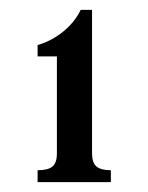

<svg xmlns="http://www.w3.org/2000/svg" viewBox="-20 -770 300 388"><path d="M56 -426Q77 -426 86 -433.5Q95 -441 95 -460V-656H56V-679Q84 -687 107.5 -706Q131 -725 143 -750H166V-460Q166 -441 175 -433.5Q184 -426 204 -426V-402H56Z"/></svg>

Font: Girassol
Style: Regular
Weight: 400
Width: 3
Designer: Liam Spradlin
Version: Version 1.004